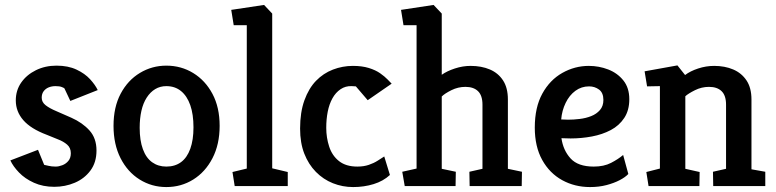

<svg xmlns="http://www.w3.org/2000/svg" viewBox="-20 -754 3143 778"><path d="M200 3Q154 3 117.5 -13.5Q81 -30 57 -55Q33 -80 22 -104L134 -147L159 -86Q165 -85 177 -82Q189 -79 206 -79Q218 -79 232.5 -84.5Q247 -90 257 -102Q267 -114 267 -133Q267 -155 252 -168Q237 -181 214.5 -189.5Q192 -198 169 -208Q105 -232 74.5 -267Q44 -302 44 -347Q44 -388 66 -419.5Q88 -451 125.5 -469.5Q163 -488 209 -488Q256 -488 290 -472Q324 -456 345 -433Q366 -410 376 -389L265 -345L241 -396Q239 -398 230 -401.5Q221 -405 205 -405Q190 -405 177.5 -400Q165 -395 157 -384.5Q149 -374 149 -358Q149 -340 165 -327.5Q181 -315 208.5 -303.5Q236 -292 269 -277Q314 -257 342.5 -225.5Q371 -194 371 -144Q371 -96 346.5 -63Q322 -30 283 -13.5Q244 3 200 3Z M654 4Q595 4 546 -26.5Q497 -57 468.5 -113Q440 -169 440 -244Q440 -320 469 -374.5Q498 -429 547 -458.5Q596 -488 654 -488Q714 -488 763 -458Q812 -428 841 -373.5Q870 -319 870 -244Q870 -169 841 -113Q812 -57 763 -26.5Q714 4 654 4ZM654 -79Q689 -79 713.5 -97Q738 -115 751 -151Q764 -187 764 -238Q764 -291 751 -328Q738 -365 713.5 -385Q689 -405 654 -405Q629 -405 609 -393Q589 -381 574.5 -358.5Q560 -336 553 -305Q546 -274 546 -236Q546 -185 559 -149.5Q572 -114 596.5 -96.5Q621 -79 654 -79Z M931 0 922 -57 980 -71V-652H927L917 -714L1050 -734L1083 -699V-72L1146 -57V0Z M1411 4Q1368 4 1329 -11.5Q1290 -27 1260 -57.5Q1230 -88 1213 -131.5Q1196 -175 1196 -233Q1196 -299 1213.5 -347.5Q1231 -396 1260.5 -426.5Q1290 -457 1329 -472Q1368 -487 1410 -487Q1447 -487 1474.5 -478.5Q1502 -470 1520.5 -457Q1539 -444 1550.5 -432Q1562 -420 1567 -415L1470 -348L1422 -404L1405 -405Q1380 -406 1360 -392.5Q1340 -379 1327 -355.5Q1314 -332 1308 -301.5Q1302 -271 1302 -236Q1302 -196 1314 -159.5Q1326 -123 1354 -101Q1382 -79 1428 -79Q1454 -79 1474.5 -86Q1495 -93 1510.5 -103Q1526 -113 1537 -120L1560 -45Q1533 -20 1494 -8Q1455 4 1411 4Z M1620 0 1610 -58 1668 -71V-652H1615L1605 -714L1737 -734L1770 -699V-451Q1791 -466 1823 -476.5Q1855 -487 1887 -487Q1931 -487 1965 -472.5Q1999 -458 2018.5 -428Q2038 -398 2038 -351V-70L2095 -58L2094 0H1883L1882 -58L1935 -70V-330Q1935 -367 1917 -384.5Q1899 -402 1866 -402Q1836 -402 1809 -388.5Q1782 -375 1770 -363V-70L1827 -58L1826 0Z M2371 4Q2309 4 2258 -24Q2207 -52 2177 -106Q2147 -160 2147 -237Q2147 -319 2177.5 -374.5Q2208 -430 2258.5 -458.5Q2309 -487 2366 -487Q2407 -487 2444.5 -472.5Q2482 -458 2506 -428Q2530 -398 2530 -352Q2530 -307 2509.5 -276Q2489 -245 2455 -227Q2421 -209 2378.5 -201Q2336 -193 2292 -193L2255 -194Q2262 -145 2292 -112Q2322 -79 2386 -79Q2427 -79 2456 -94Q2485 -109 2505 -126L2526 -49Q2514 -36 2491 -24Q2468 -12 2437.5 -4Q2407 4 2371 4ZM2254 -270 2282 -269Q2304 -269 2329 -272Q2354 -275 2375.5 -283.5Q2397 -292 2411 -308Q2425 -324 2425 -349Q2425 -378 2407.5 -391Q2390 -404 2367 -404Q2336 -404 2311.5 -386Q2287 -368 2272 -337Q2257 -306 2254 -270Z M2608 0 2599 -57 2654 -71V-405L2602 -404L2592 -465L2725 -489L2756 -450Q2777 -466 2809 -476.5Q2841 -487 2874 -487Q2917 -487 2951 -472.5Q2985 -458 3005 -428Q3025 -398 3025 -351V-68L3081 -58V0H2870L2869 -58L2922 -70V-330Q2922 -367 2904 -384.5Q2886 -402 2853 -402Q2823 -402 2796 -388.5Q2769 -375 2757 -364V-70L2815 -57L2814 0Z"/></svg>

Font: Kreon Light Medium
Style: Regular
Weight: 500
Version: Version 2.002